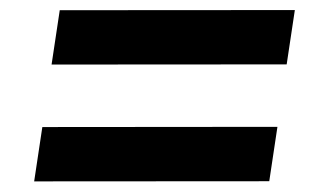

<svg xmlns="http://www.w3.org/2000/svg" viewBox="-20 -532 620 376"><path d="M81 -405.6 97 -512 557.4 -512.3 541.4 -405.9ZM46.9 -176.8 62.9 -283.2 523.3 -283.6 507.3 -177.1Z"/></svg>

Font: Public Sans Thin
Style: Italic
Weight: 100
Italic angle: -8°
Designer: The Public Sans project authors (U.S. Web Design System). Libre Franklin designed by Pablo Impallari and Rodrigo Fuenzal
Version: Version 2.000